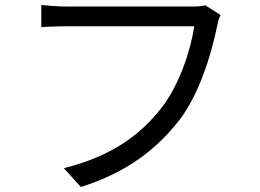

<svg xmlns="http://www.w3.org/2000/svg" viewBox="-20 -725 1040 767"><path d="M861 -665 800 -704C781 -699 762 -699 747 -699H245C212 -699 173 -702 145 -705V-617C171 -618 205 -620 245 -620H756C742 -524 696 -385 625 -294C541 -187 429 -102 235 -53L303 22C487 -36 606 -129 697 -246C776 -349 825 -510 846 -615C850 -634 854 -651 861 -665Z"/></svg>

Font: DAIFUKU Sans JP
Style: Regular
Weight: 400
Designer: Original font ‘Source Han Sans JP’ : Ryoko NISHIZUKA  (kana, bopomofo & ideographs); Paul D. Hunt (Latin, Greek & Cyrill
Foundry: Daifuku
Version: Version 1.001